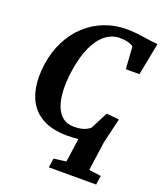

<svg xmlns="http://www.w3.org/2000/svg" viewBox="-174 -863 1031 1215"><g transform="rotate(20 341.0 -256.0)"><path d="M302 239 311 177 394 166.5 416.5 7Q401 8.5 382.5 9.8Q364 11 341.5 11Q256.5 11 196.2 -15.2Q136 -41.5 100.2 -90.8Q64.5 -140 52.8 -209.2Q41 -278.5 53 -364Q66 -453.5 102.8 -525Q139.5 -596.5 194.8 -647Q250 -697.5 319.2 -724.2Q388.5 -751 465.5 -751Q501 -751 530.2 -748Q559.5 -745 584.8 -741Q610 -737 633.8 -733.8Q657.5 -730.5 681.5 -729L639 -511H547.5L537.5 -659Q533 -665.5 520.8 -671Q508.5 -676.5 489.5 -680.2Q470.5 -684 444 -684Q393.5 -684 349.8 -650.2Q306 -616.5 274.8 -549Q243.5 -481.5 229 -379.5Q219 -310 221.5 -251Q224 -192 239.8 -148.5Q255.5 -105 285.5 -80.8Q315.5 -56.5 360.5 -56.5Q391 -56.5 411.8 -61Q432.5 -65.5 446 -73Q459.5 -80.5 470 -89L530 -205.5L615 -197L575 -27L548 167L629.5 178L620.5 239Z"/></g></svg>

Font: Merriweather 20pt ExtraBold
Style: Italic
Weight: 800
Italic angle: -7.8°
Version: Version 2.101